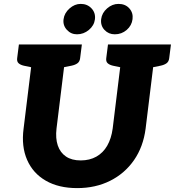

<svg xmlns="http://www.w3.org/2000/svg" viewBox="-20 -957 897 985"><path d="M376 8Q281 8 215 -30Q149 -68 119 -137Q89 -206 101 -297L154 -729H323L270 -298Q264 -247 276.5 -210.5Q289 -174 318.5 -154Q348 -134 394 -134Q440 -134 474.5 -153.5Q509 -173 530 -209.5Q551 -246 558 -297L611 -729H780L727 -297Q715 -204 667.5 -135.5Q620 -67 545 -29.5Q470 8 376 8ZM174 -729 145 -611 102 -620Q85 -624 75.5 -632.5Q66 -641 68 -658L77 -729ZM400 -729 391 -658Q389 -641 377.5 -632.5Q366 -624 347 -620L302 -611L303 -729ZM631 -729 602 -611 559 -620Q542 -624 532.5 -632.5Q523 -641 525 -658L534 -729ZM857 -729 848 -658Q846 -641 834.5 -632.5Q823 -624 804 -620L759 -611L760 -729ZM467 -858Q463 -826 436 -803.5Q409 -781 375 -781Q344 -781 323 -804Q302 -827 306 -858Q310 -890 336.5 -913.5Q363 -937 394 -937Q428 -937 449.5 -914Q471 -891 467 -858ZM660 -859Q656 -826 630 -803.5Q604 -781 569 -781Q537 -781 516 -803.5Q495 -826 499 -859Q503 -891 529.5 -914Q556 -937 588 -937Q623 -937 643.5 -914Q664 -891 660 -859Z"/></svg>

Font: Aleo Black
Style: Italic
Weight: 900
Italic angle: -7°
Designer: Alessio Laiso
Foundry: Alessio Laiso
Version: Version 2.001;gftools[0.9.29]